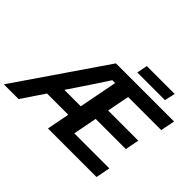

<svg xmlns="http://www.w3.org/2000/svg" viewBox="-213 -1118 1404 1404"><g transform="rotate(45 489.0 -416.5)"><path d="M223.1 -175.8 105 0H-47.4L423.8 -688H1024.9L1002.9 -577.1H660.6L627 -403.8H939L918 -295.9H606L570.3 -110.8H932.6L911.1 0H408.7L442.9 -175.8ZM293.9 -284.2H463.9L521.5 -582H491.7L425.3 -480ZM885.3 -833.5 867.2 -751.5H581.1L597.2 -833.5Z"/></g></svg>

Font: Arimo
Style: Bold Italic
Weight: 700
Italic angle: -12°
Designer: Steve Matteson
Foundry: Monotype Imaging Inc.
Version: Version 1.33